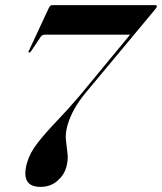

<svg xmlns="http://www.w3.org/2000/svg" viewBox="-20 -720 634 751"><path d="M239 -65Q230 -34 203.2 -11.5Q176.5 11 138.5 11Q59.5 11 85.5 -82.5Q96.5 -122 127.5 -161.5Q158.5 -201 201.5 -245.8Q244.5 -290.5 291 -345L489 -584.5H157.5Q149.5 -584.5 145.8 -582.2Q142 -580 139.5 -576.5L101.5 -519.5Q97.5 -514 93.5 -514.5Q89.5 -515 93 -521.5L171 -689Q176 -700 184 -700H587Q594 -700 593.5 -695.5Q593.5 -692 590.2 -687.8Q587 -683.5 582 -677.5L314.5 -356.5Q287.5 -323.5 271 -294Q254.5 -264.5 245 -233.5Q235 -200 237.8 -172.8Q240.5 -145.5 244 -120Q247.5 -94.5 239 -65Z"/></svg>

Font: Fraunces 144pt S000 SemiBold
Style: Italic
Weight: 600
Italic angle: -16°
Version: Version 1.000; ttfautohint (v1.8.3)